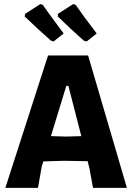

<svg xmlns="http://www.w3.org/2000/svg" viewBox="-20 -915 651 935"><path d="M290 -752 241 -713 228 -717Q171 -767 100 -835L103 -848L176 -895L188 -892Q207 -864 244.5 -813.5Q282 -763 290 -752ZM451 -752 402 -713 388 -717Q324 -774 261 -835L263 -848L336 -895L348 -892Q385 -838 451 -752ZM409 -645 598 0H433L416 -93L407 -130L291 -132L191 -129L183 -103L165 0H6L214 -645ZM303 -497 228 -252 302 -250 376 -252 313 -497Z"/></svg>

Font: Alegreya Sans ExtraBold
Style: Regular
Weight: 800
Designer: Juan Pablo del Peral
Foundry: Huerta Tipografica
Version: Version 2.007